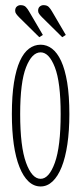

<svg xmlns="http://www.w3.org/2000/svg" viewBox="-20 -696 312 728"><path d="M134 11Q108.5 11 88.2 -8Q68 -27 53.8 -62.8Q39.5 -98.5 32.2 -149.2Q25 -200 25 -263.5Q25 -333 33 -383Q41 -433 55.5 -464.8Q70 -496.5 90 -511.5Q110 -526.5 134 -526.5Q157.5 -526.5 177.2 -511.5Q197 -496.5 211.8 -464.8Q226.5 -433 234.8 -383Q243 -333 243 -263.5Q243 -200 235.5 -149.2Q228 -98.5 213.8 -62.8Q199.5 -27 179.2 -8Q159 11 134 11ZM134 -18Q166 -18 188 -79Q210 -140 210 -263.5Q210 -384.5 188 -441Q166 -497.5 134 -497.5Q101 -497.5 78.8 -441Q56.5 -384.5 56.5 -263.5Q56.5 -140 78.8 -79Q101 -18 134 -18ZM216 -555 140 -630Q133 -637 128.8 -642.8Q124.5 -648.5 124.5 -655Q124.5 -666 130.8 -671.2Q137 -676.5 145 -676.5Q158.5 -676.5 165.2 -669.2Q172 -662 177 -653L229.5 -563.5ZM129 -555 53 -630Q46 -637 41.8 -642.8Q37.5 -648.5 37.5 -655Q37.5 -666 43.8 -671.2Q50 -676.5 58 -676.5Q71.5 -676.5 78.2 -669.2Q85 -662 90 -653L142.5 -563.5Z"/></svg>

Font: Imbue Thin 10pt Thin
Style: Regular
Weight: 250
Version: Version 1.102